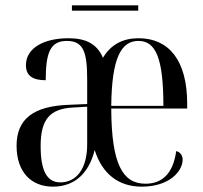

<svg xmlns="http://www.w3.org/2000/svg" viewBox="-20 -688 761 718"><path d="M249 -648H497V-668H249ZM178 10C264 10 314 -46 334 -127C362 -38 423 10 510 10C614 10 663 -48 663 -91C663 -106 655 -119 639 -123C627 -36 584 -1 524 -1C439 -1 397 -73 396 -282H680V-300C680 -463 611 -545 498 -545C440 -545 395 -522 365 -472C342 -526 298 -545 236 -545C145 -545 77 -509 77 -444C77 -405 102 -388 151 -388C151 -491 168 -535 230 -535C294 -535 306 -490 306 -389V-299L236 -296C105 -291 42 -243 42 -143C42 -43 98 10 178 10ZM591 -292H396C398 -472 433 -535 498 -535C563 -535 591 -469 591 -292ZM206 -6C156 -6 132 -48 132 -142C132 -240 165 -282 255 -286L306 -289V-151C307 -55 264 -6 206 -6Z"/></svg>

Font: Noto Serif Display Condensed
Style: Regular
Weight: 400
Width: 3
Designer: Monotype Design Team
Foundry: Monotype Imaging Inc.
Version: Version 2.009